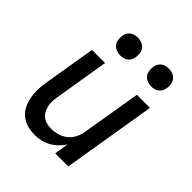

<svg xmlns="http://www.w3.org/2000/svg" viewBox="-203 -867 1007 1007"><g transform="rotate(45 300.0 -364.0)"><path d="M217 8Q188 8 161.5 0.5Q135 -7 114.5 -24Q94 -41 82 -65.5Q70 -90 65 -117.5Q60 -145 61 -173.5Q62 -202 67 -231L115 -520H212L162 -217Q159 -200 158 -182.5Q157 -165 161 -149Q165 -133 172.5 -118.5Q180 -104 193 -94Q206 -84 222 -80Q238 -76 255 -76Q279 -76 303.5 -83Q328 -90 347.5 -106Q367 -122 378.5 -145Q390 -168 393 -192L448 -520H545L459 0H362L375 -79Q362 -59 344.5 -42Q327 -25 306 -13.5Q285 -2 262 3Q239 8 217 8ZM470 -604Q454 -604 439.5 -610Q425 -616 416 -627.5Q407 -639 405 -654.5Q403 -670 405 -686Q407 -697 412.5 -707Q418 -717 427.5 -724Q437 -731 448 -733.5Q459 -736 470 -736Q486 -736 500.5 -730Q515 -724 523.5 -712.5Q532 -701 534.5 -685.5Q537 -670 534 -654Q532 -643 526.5 -633Q521 -623 512 -616Q503 -609 492 -606.5Q481 -604 470 -604ZM240 -604Q224 -604 209.5 -610Q195 -616 186 -627.5Q177 -639 175 -654.5Q173 -670 175 -686Q177 -697 182.5 -707Q188 -717 197.5 -724Q207 -731 218 -733.5Q229 -736 240 -736Q256 -736 270.5 -730Q285 -724 293.5 -712.5Q302 -701 304.5 -685.5Q307 -670 304 -654Q302 -643 296.5 -633Q291 -623 282 -616Q273 -609 262 -606.5Q251 -604 240 -604Z"/></g></svg>

Font: Iosevka Aile Medium
Style: Italic
Weight: 500
Italic angle: -9°
Designer: Belleve Invis
Foundry: Belleve Invis
Version: Version 31.1.0; ttfautohint (v1.8.4)